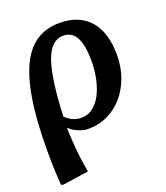

<svg xmlns="http://www.w3.org/2000/svg" viewBox="-138 -620 817 945"><g transform="rotate(-20 270.0 -147.5)"><path d="M29 230 19 225Q17 196 16 173Q15 150 14 129.5Q13 109 13 89Q13 69 13 46Q13 -110 30.5 -219Q48 -328 82 -395.5Q116 -463 166.5 -494Q217 -525 283 -525Q337 -525 377 -508Q417 -491 444 -459Q471 -427 484 -381.5Q497 -336 497 -281Q497 -219 478 -165.5Q459 -112 424.5 -71.5Q390 -31 343 -8.5Q296 14 239 14Q216 14 189 2.5Q162 -9 144 -27H143Q143 0 145 31.5Q147 63 150 95.5Q153 128 157.5 157.5Q162 187 166 210ZM228 -49Q262 -49 288 -69Q314 -89 332 -123.5Q350 -158 359.5 -202.5Q369 -247 369 -297Q369 -352 359 -388.5Q349 -425 329 -442.5Q309 -460 279 -460Q248 -460 224 -437.5Q200 -415 184 -369Q168 -323 158.5 -252.5Q149 -182 145 -85Q165 -66 185 -57.5Q205 -49 228 -49Z"/></g></svg>

Font: Literata 18pt SemiBold
Style: Italic
Weight: 600
Italic angle: -2°
Designer: Latin by Veronika Burian and Jose Scaglione. Greek by Irene Vlachou. Cyrillic by Vera Evstafieva
Foundry: TypeTogether
Version: Version 3.103;gftools[0.9.29]